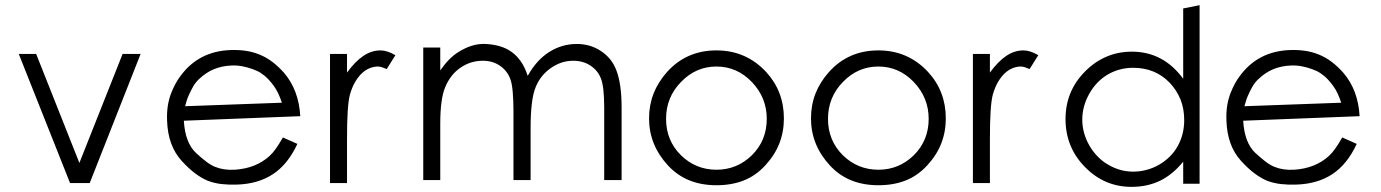

<svg xmlns="http://www.w3.org/2000/svg" viewBox="-20 -709 5351 744"><path d="M524.9 -500 327.6 0.5H251.5L52.7 -500H120.1L287.6 -77.6L455.1 -500Z M1143.6 -258.8 692.4 -241.2Q697.3 -155.8 739.7 -116.2Q760.7 -96.7 779.1 -82.8Q797.4 -68.8 813.5 -62.5Q846.7 -48.8 889.6 -51.3Q972.2 -56.6 1024.9 -105Q1037.1 -116.2 1049.6 -133.8Q1062 -151.4 1076.2 -176.3L1132.3 -151.4Q1095.7 -72.3 1037.8 -34.2Q980 3.9 897.5 6.3Q866.2 7.3 838.1 4.2Q810.1 1 784.7 -8.8Q761.2 -18.6 736.3 -37.1Q711.4 -55.7 684.6 -85Q657.7 -114.3 643.3 -153.3Q628.9 -192.4 627.4 -242.7Q625 -303.2 644.5 -351.1Q651.4 -368.2 659.7 -383.8Q668 -399.4 678.7 -413.6Q749.5 -511.2 875 -515.1Q904.8 -516.1 931.6 -512.2Q958.5 -508.3 983.4 -498.5Q1011.7 -487.3 1035.4 -469.2Q1059.1 -451.2 1081.1 -426.3Q1137.7 -359.9 1143.6 -258.8ZM1072.3 -311Q1059.1 -351.6 1040.8 -376.5Q1022.5 -401.4 1005.4 -415.3Q988.3 -429.2 975.1 -434.6Q961.9 -439.9 958.5 -441.4Q938 -448.7 918 -452.4Q897.9 -456.1 876 -455.1Q840.8 -453.6 809.8 -441.2Q778.8 -428.7 751 -402.3Q738.3 -390.6 728.5 -373.8Q718.8 -356.9 710 -336.4Q706.1 -327.6 703.1 -317.6Q700.2 -307.6 697.3 -297.4Z M1512.2 -495.1 1478.5 -441.4Q1468.3 -445.8 1460 -448.5Q1451.7 -451.2 1444.8 -451.2Q1428.2 -451.2 1412.1 -444.6Q1396 -438 1381.8 -424.6Q1367.7 -411.1 1355.7 -390.6Q1343.8 -370.1 1335.9 -342.3Q1330.1 -320.3 1327.4 -278.1Q1324.7 -235.8 1324.7 -169.9V0.5H1258.8V-500H1324.7V-427.7Q1356 -470.7 1387.7 -492.2Q1419.4 -513.7 1454.6 -513.7Q1480.5 -513.7 1512.2 -495.1Z M2388.7 -11.2H2321.3V-291Q2321.3 -332.5 2318.1 -360.6Q2314.9 -388.7 2308.6 -404.8Q2296.9 -435.5 2268.3 -454.6Q2239.7 -473.6 2201.2 -473.6Q2154.3 -473.6 2113.8 -444.8Q2073.2 -416 2055.2 -370.1Q2036.1 -323.2 2036.1 -212.4V-11.2H1969.7V-273.9Q1969.7 -367.2 1958.5 -399.9Q1946.8 -433.6 1918.2 -453.6Q1889.6 -473.6 1851.1 -473.6Q1827.6 -473.6 1805.9 -467Q1784.2 -460.4 1763.7 -446.3Q1725.1 -419.4 1705.1 -371.1Q1695.3 -347.7 1690.7 -312.5Q1686 -277.3 1686 -228.5V-11.2H1620.1V-524.9H1686V-436Q1719.2 -484.4 1756.3 -507.3Q1781.7 -523.4 1808.1 -531.7Q1834.5 -540 1862.3 -538.6Q1891.6 -537.1 1916.7 -529.8Q1941.9 -522.5 1962.4 -507.8Q1982.9 -493.2 1998.8 -470.2Q2014.6 -447.3 2024.9 -415Q2058.6 -476.1 2107.9 -507.3Q2157.2 -538.6 2214.8 -538.6Q2268.1 -538.6 2308.6 -511.2Q2328.6 -498 2343.5 -480.2Q2358.4 -462.4 2368.4 -436.5Q2378.4 -410.6 2383.5 -375.2Q2388.7 -339.8 2388.7 -291Z M3017.6 -250Q3017.6 -198.2 2999.8 -152.8Q2981.9 -107.4 2944.8 -67.4Q2908.2 -27.8 2861.6 -9.5Q2814.9 8.8 2756.3 8.8Q2698.7 8.8 2652.1 -9.8Q2605.5 -28.3 2568.8 -67.4Q2495.1 -147 2495.1 -250Q2495.1 -301.8 2512.5 -346.2Q2529.8 -390.6 2564.9 -430.2Q2640.1 -513.7 2756.3 -513.7Q2871.1 -513.7 2948.7 -430.2Q3017.6 -355.5 3017.6 -250ZM2951.2 -248.5Q2951.2 -330.6 2893.6 -391.1Q2835.9 -451.2 2756.3 -451.2Q2676.3 -451.2 2618.7 -391.1Q2561 -332 2561 -248.5Q2561 -164.6 2618.7 -107.4Q2676.3 -51.3 2756.3 -51.3Q2835.9 -51.3 2893.6 -107.4Q2951.2 -164.6 2951.2 -248.5Z M3645 -250Q3645 -198.2 3627.2 -152.8Q3609.4 -107.4 3572.3 -67.4Q3535.6 -27.8 3489 -9.5Q3442.4 8.8 3383.8 8.8Q3326.2 8.8 3279.5 -9.8Q3232.9 -28.3 3196.3 -67.4Q3122.6 -147 3122.6 -250Q3122.6 -301.8 3139.9 -346.2Q3157.2 -390.6 3192.4 -430.2Q3267.6 -513.7 3383.8 -513.7Q3498.5 -513.7 3576.2 -430.2Q3645 -355.5 3645 -250ZM3578.6 -248.5Q3578.6 -330.6 3521 -391.1Q3463.4 -451.2 3383.8 -451.2Q3303.7 -451.2 3246.1 -391.1Q3188.5 -332 3188.5 -248.5Q3188.5 -164.6 3246.1 -107.4Q3303.7 -51.3 3383.8 -51.3Q3463.4 -51.3 3521 -107.4Q3578.6 -164.6 3578.6 -248.5Z M4003.4 -495.1 3969.7 -441.4Q3959.5 -445.8 3951.2 -448.5Q3942.9 -451.2 3936 -451.2Q3919.4 -451.2 3903.3 -444.6Q3887.2 -438 3873 -424.6Q3858.9 -411.1 3846.9 -390.6Q3835 -370.1 3827.1 -342.3Q3821.3 -320.3 3818.6 -278.1Q3815.9 -235.8 3815.9 -169.9V0.5H3750V-500H3815.9V-427.7Q3847.2 -470.7 3878.9 -492.2Q3910.6 -513.7 3945.8 -513.7Q3971.7 -513.7 4003.4 -495.1Z M4628.4 2.9H4564.9V-82.5Q4523.9 -32.2 4474.9 -8.5Q4425.8 15.1 4364.7 15.1Q4259.8 15.1 4185.1 -61Q4108.9 -137.7 4108.9 -247.6Q4108.9 -356.4 4185.1 -432.6Q4261.2 -508.8 4366.2 -508.8Q4487.8 -508.8 4564.9 -403.8V-676.3L4628.4 -689ZM4568.8 -243.7Q4568.8 -287.6 4554.4 -323.5Q4540 -359.4 4512.2 -388.7Q4456.5 -446.3 4371.1 -446.3Q4317.9 -446.3 4273.4 -420.7Q4229 -395 4201.2 -346.2Q4173.8 -297.4 4173.8 -245.1Q4173.8 -219.2 4180.9 -193.8Q4188 -168.5 4200.9 -145.8Q4213.9 -123 4232.2 -103.8Q4250.5 -84.5 4273.4 -71.3Q4319.3 -43.9 4371.1 -43.9Q4397.5 -43.9 4423.1 -50.8Q4448.7 -57.6 4471.2 -70.6Q4493.7 -83.5 4512.2 -101.6Q4530.8 -119.6 4543.5 -142.6Q4568.8 -188 4568.8 -243.7Z M5248.5 -258.8 4797.4 -241.2Q4802.2 -155.8 4844.7 -116.2Q4865.7 -96.7 4884 -82.8Q4902.3 -68.8 4918.5 -62.5Q4951.7 -48.8 4994.6 -51.3Q5077.1 -56.6 5129.9 -105Q5142.1 -116.2 5154.5 -133.8Q5167 -151.4 5181.2 -176.3L5237.3 -151.4Q5200.7 -72.3 5142.8 -34.2Q5085 3.9 5002.4 6.3Q4971.2 7.3 4943.1 4.2Q4915 1 4889.6 -8.8Q4866.2 -18.6 4841.3 -37.1Q4816.4 -55.7 4789.6 -85Q4762.7 -114.3 4748.3 -153.3Q4733.9 -192.4 4732.4 -242.7Q4730 -303.2 4749.5 -351.1Q4756.3 -368.2 4764.6 -383.8Q4772.9 -399.4 4783.7 -413.6Q4854.5 -511.2 4980 -515.1Q5009.8 -516.1 5036.6 -512.2Q5063.5 -508.3 5088.4 -498.5Q5116.7 -487.3 5140.4 -469.2Q5164.1 -451.2 5186 -426.3Q5242.7 -359.9 5248.5 -258.8ZM5177.2 -311Q5164.1 -351.6 5145.8 -376.5Q5127.4 -401.4 5110.4 -415.3Q5093.3 -429.2 5080.1 -434.6Q5066.9 -439.9 5063.5 -441.4Q5043 -448.7 5022.9 -452.4Q5002.9 -456.1 4981 -455.1Q4945.8 -453.6 4914.8 -441.2Q4883.8 -428.7 4856 -402.3Q4843.3 -390.6 4833.5 -373.8Q4823.7 -356.9 4814.9 -336.4Q4811 -327.6 4808.1 -317.6Q4805.2 -307.6 4802.2 -297.4Z"/></svg>

Font: Kawthoolei
Style: Regular
Weight: 400
Designer: Moe Zed
Foundry: Moe Zed
Version: Version 1.000;July 10, 2024;FontCreator 14.0.0.2901 32-bit